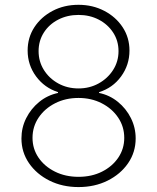

<svg xmlns="http://www.w3.org/2000/svg" viewBox="-20 -757 644 787"><path d="M301.8 9.8Q235.8 9.8 182.9 -16.6Q129.9 -43 98.9 -88.1Q67.9 -133.3 67.9 -189.5Q67.9 -233.9 87.4 -272.7Q106.9 -311.5 140.6 -339.1Q174.3 -366.7 217.8 -376V-379.4Q162.6 -397 127.9 -443.8Q93.3 -490.7 93.3 -549.8Q93.3 -603 120.8 -645.3Q148.4 -687.5 195.6 -712.4Q242.7 -737.3 301.8 -737.3Q359.9 -737.3 407.2 -712.6Q454.6 -688 482.7 -645.5Q510.7 -603 510.7 -549.8Q510.7 -490.7 476.3 -443.6Q441.9 -396.5 386.2 -379.4V-376Q429.2 -367.2 463.1 -339.6Q497.1 -312 516.6 -272.9Q536.1 -233.9 536.1 -189.5Q536.1 -133.3 505.1 -88.1Q474.1 -43 421.1 -16.6Q368.2 9.8 301.8 9.8ZM301.8 -32.2Q356 -32.2 398.2 -53.5Q440.4 -74.7 464.8 -110.8Q489.3 -147 489.3 -191.9Q489.3 -237.8 464.4 -274.9Q439.5 -312 397 -333.7Q354.5 -355.5 301.8 -355.5Q248.5 -355.5 205.8 -333.7Q163.1 -312 138.2 -274.9Q113.3 -237.8 113.3 -191.9Q113.3 -147 137.9 -110.8Q162.6 -74.7 205.3 -53.5Q248 -32.2 301.8 -32.2ZM301.8 -394.5Q347.2 -394.5 384.3 -415Q421.4 -435.5 443.6 -470.2Q465.8 -504.9 465.8 -547.4Q465.8 -589.8 443.8 -623.5Q421.9 -657.2 384.8 -676.5Q347.7 -695.8 301.8 -695.8Q255.9 -695.8 218.5 -676.5Q181.2 -657.2 159.7 -623.5Q138.2 -589.8 138.2 -547.4Q138.2 -504.9 159.9 -470.2Q181.6 -435.5 218.8 -415Q255.9 -394.5 301.8 -394.5Z"/></svg>

Font: Inter ExtraLight
Style: Regular
Weight: 250
Designer: Rasmus Andersson
Foundry: rsms
Version: Version 4.001;git-66647c0bb